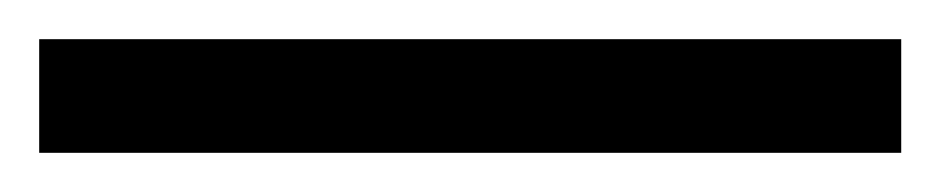

<svg xmlns="http://www.w3.org/2000/svg" viewBox="-20 58 480 98"><path d="M440 78V136H0V78Z"/></svg>

Font: Leckerli One
Style: Regular
Weight: 400
Version: Version 1.001